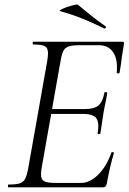

<svg xmlns="http://www.w3.org/2000/svg" viewBox="-20 -804 554 824"><path d="M16 -12Q49 -12 64.5 -17Q80 -22 87.5 -36Q95 -50 101 -81L183 -544Q186 -564 186 -576Q186 -598 173 -605.5Q160 -613 123 -613Q120 -613 120 -619Q120 -625 123 -625H506Q514 -625 512 -616L503 -559Q499 -523 493 -492Q492 -488 486 -489Q480 -490 481 -493Q482 -501 482 -516Q482 -559 462 -584.5Q442 -610 405 -610H323Q291 -610 275.5 -605Q260 -600 252.5 -586.5Q245 -573 240 -543L159 -85Q156 -67 156 -55Q156 -34 169 -26.5Q182 -19 219 -19H329Q366 -19 402 -55Q438 -91 458 -149Q459 -152 464.5 -151Q470 -150 469 -147Q454 -100 438 -15Q436 -7 432.5 -3.5Q429 0 422 0H16Q14 0 14 -6Q14 -12 16 -12ZM399 -233Q402 -250 402 -263Q402 -291 387 -303Q372 -315 338 -315H174L177 -336H345Q384 -336 402.5 -351.5Q421 -367 428 -406Q428 -409 434 -409Q436 -409 438.5 -407.5Q441 -406 440 -404Q436 -376 431 -356L425 -325L419 -286Q419 -283 411 -232Q410 -228 404 -228.5Q398 -229 399 -233ZM239 -756Q231 -758 248 -766Q265 -774 287.5 -780Q310 -786 314 -784Q321 -778 356.5 -749Q392 -720 433 -691Q435 -689 435 -688Q435 -685 432.5 -683Q430 -681 427 -682Q378 -706 335 -723.5Q292 -741 239 -756Z"/></svg>

Font: Cormorant Garamond
Style: Italic
Weight: 400
Italic angle: -10°
Designer: Christian Thalmann (Catharsis Fonts)
Foundry: Catharsis Fonts
Version: Version 4.000